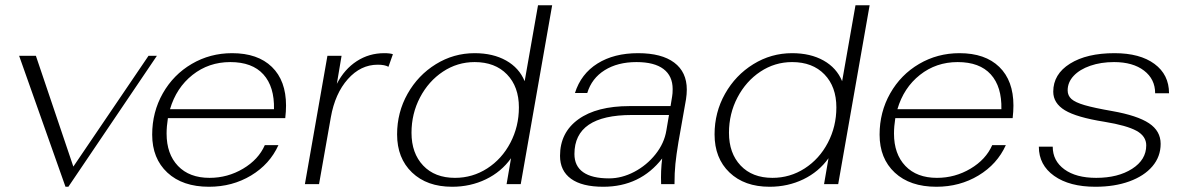

<svg xmlns="http://www.w3.org/2000/svg" viewBox="-20 -703 4518 733"><path d="M53 -490H117L260 -67L547 -490H579L241 10H230Z M1072 -300Q1072 -278 1069 -252H621Q616 -220 616 -193Q616 -115 659.5 -69.5Q703 -24 780 -24Q849 -24 908 -59Q967 -94 991 -149H1043Q1010 -76 938.5 -33Q867 10 778 10Q677 10 619 -44Q561 -98 561 -189Q561 -275 601.5 -346.5Q642 -418 712 -459Q782 -500 866 -500Q964 -500 1018 -447.5Q1072 -395 1072 -300ZM1026 -286Q1028 -372 985.5 -419Q943 -466 859 -466Q777 -466 715 -417Q653 -368 629 -286Z M1230 -490H1284L1266 -383Q1295 -439 1342 -469.5Q1389 -500 1447 -500Q1469 -500 1480 -496L1463 -448Q1449 -456 1422 -456Q1357 -456 1308 -401Q1259 -346 1243 -255L1198 0H1144Z M1496 -190Q1496 -274 1536 -345Q1576 -416 1644 -458Q1712 -500 1792 -500Q1862 -500 1912 -472Q1962 -444 1983 -393L2034 -683H2088L1968 0H1914L1931 -99Q1894 -47 1835 -18.5Q1776 10 1706 10Q1610 10 1553 -44.5Q1496 -99 1496 -190ZM1961 -293Q1961 -372 1915.5 -419Q1870 -466 1792 -466Q1726 -466 1671 -429.5Q1616 -393 1583.5 -331Q1551 -269 1551 -196Q1551 -118 1595.5 -71Q1640 -24 1717 -24Q1784 -24 1840 -60Q1896 -96 1928.5 -158Q1961 -220 1961 -293Z M2118 -108Q2118 -197 2188 -247.5Q2258 -298 2384 -298H2540L2546 -335Q2548 -345 2548 -363Q2548 -413 2513 -439.5Q2478 -466 2410 -466Q2338 -466 2288.5 -435Q2239 -404 2222 -348H2175Q2198 -421 2261 -460.5Q2324 -500 2416 -500Q2506 -500 2554 -464Q2602 -428 2602 -361Q2602 -344 2599 -324L2570 -160Q2562 -112 2558.5 -77.5Q2555 -43 2555 0H2504Q2502 -51 2508 -98Q2424 10 2283 10Q2202 10 2160 -20.5Q2118 -51 2118 -108ZM2524 -205 2534 -264H2392Q2173 -264 2173 -115Q2173 -69 2206.5 -45.5Q2240 -22 2305 -22Q2354 -22 2401.5 -47Q2449 -72 2482.5 -114Q2516 -156 2524 -205Z M2708 -190Q2708 -274 2748 -345Q2788 -416 2856 -458Q2924 -500 3004 -500Q3074 -500 3124 -472Q3174 -444 3195 -393L3246 -683H3300L3180 0H3126L3143 -99Q3106 -47 3047 -18.5Q2988 10 2918 10Q2822 10 2765 -44.5Q2708 -99 2708 -190ZM3173 -293Q3173 -372 3127.5 -419Q3082 -466 3004 -466Q2938 -466 2883 -429.5Q2828 -393 2795.5 -331Q2763 -269 2763 -196Q2763 -118 2807.5 -71Q2852 -24 2929 -24Q2996 -24 3052 -60Q3108 -96 3140.5 -158Q3173 -220 3173 -293Z M3849 -300Q3849 -278 3846 -252H3398Q3393 -220 3393 -193Q3393 -115 3436.5 -69.5Q3480 -24 3557 -24Q3626 -24 3685 -59Q3744 -94 3768 -149H3820Q3787 -76 3715.5 -33Q3644 10 3555 10Q3454 10 3396 -44Q3338 -98 3338 -189Q3338 -275 3378.5 -346.5Q3419 -418 3489 -459Q3559 -500 3643 -500Q3741 -500 3795 -447.5Q3849 -395 3849 -300ZM3803 -286Q3805 -372 3762.5 -419Q3720 -466 3636 -466Q3554 -466 3492 -417Q3430 -368 3406 -286Z M3946 -143H3999Q3999 -89 4043.5 -56.5Q4088 -24 4165 -24Q4248 -24 4302 -58.5Q4356 -93 4356 -148Q4356 -183 4319 -203.5Q4282 -224 4197 -238Q4090 -255 4045.5 -282Q4001 -309 4001 -353Q4001 -420 4065 -460Q4129 -500 4235 -500Q4332 -500 4387.5 -459Q4443 -418 4443 -347H4390Q4390 -401 4347.5 -433.5Q4305 -466 4233 -466Q4183 -466 4142.5 -452Q4102 -438 4079 -413.5Q4056 -389 4056 -358Q4056 -338 4070.5 -325Q4085 -312 4121 -301.5Q4157 -291 4226 -279Q4322 -262 4366.5 -232.5Q4411 -203 4411 -154Q4411 -105 4379.5 -68Q4348 -31 4291.5 -10.5Q4235 10 4162 10Q4063 10 4004.5 -31.5Q3946 -73 3946 -143Z"/></svg>

Font: Fahkwang ExtraLight
Style: Italic
Weight: 275
Italic angle: -10°
Designer: Suppakit Chalermlarp | Katatrad Co.,Ltd.
Foundry: Cadson Demak Co.,Ltd.
Version: Version 1.000; ttfautohint (v1.6)